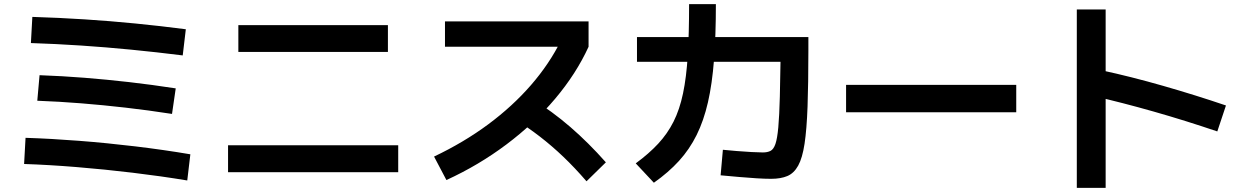

<svg xmlns="http://www.w3.org/2000/svg" viewBox="-20 -839 6040 932"><path d="M889 37Q762 16 624.5 -0.5Q487 -17 352 -28Q217 -39 97 -43L104 -170Q228 -166 363.5 -155.5Q499 -145 636.5 -128.5Q774 -112 904 -90ZM815 -286Q699 -304 589.5 -316.5Q480 -329 374 -337.5Q268 -346 161 -350L172 -474Q283 -470 390 -461.5Q497 -453 606.5 -440.5Q716 -428 833 -410ZM867 -570Q739 -586 616 -598Q493 -610 372.5 -618Q252 -626 130 -630L137 -757Q267 -753 391 -745Q515 -737 637 -725Q759 -713 882 -697Z M1087 -3V-134H1913V-3ZM1137 -587V-717H1863V-587Z M2087 -79Q2232 -148 2350 -235.5Q2468 -323 2557.5 -426Q2647 -529 2704 -644L2744 -612H2140V-735H2837V-612Q2777 -481 2675 -360Q2573 -239 2438.5 -138Q2304 -37 2147 35ZM2827 41Q2770 -25 2714.5 -78Q2659 -131 2600 -176.5Q2541 -222 2473 -264L2561 -360Q2660 -299 2748.5 -222.5Q2837 -146 2921 -51Z M3723 29Q3694 29 3653 26.5Q3612 24 3567 20Q3522 16 3478 12L3489 -112Q3517 -109 3554.5 -106Q3592 -103 3627.5 -101Q3663 -99 3683 -99Q3705 -99 3720 -106.5Q3735 -114 3744 -140Q3753 -166 3758 -221Q3763 -276 3765.5 -370Q3768 -464 3770 -609L3839 -539H3072V-659H3904V-595Q3904 -433 3900 -322Q3896 -211 3885.5 -141.5Q3875 -72 3854.5 -35Q3834 2 3802 15.5Q3770 29 3723 29ZM3066 -46Q3130 -93 3175 -141.5Q3220 -190 3249.5 -248.5Q3279 -307 3295.5 -385.5Q3312 -464 3318.5 -570Q3325 -676 3325 -819H3455Q3455 -667 3446 -549.5Q3437 -432 3416.5 -342.5Q3396 -253 3361.5 -183.5Q3327 -114 3276 -58Q3225 -2 3154 48Z M4087 -294V-427H4913V-294Z M5889 -201Q5733 -254 5580 -297.5Q5427 -341 5291 -372L5326 -498Q5470 -467 5627 -422Q5784 -377 5931 -327ZM5207 73V-793H5347V73Z"/></svg>

Font: M PLUS 1 Code
Style: Regular
Weight: 400
Designer: Coji Morishita
Foundry: UNDERFOREST DESIGN
Version: Version 1.005